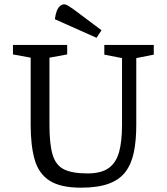

<svg xmlns="http://www.w3.org/2000/svg" viewBox="-20 -856 772 889"><path d="M355 13Q260 13 209.5 -19.5Q159 -52 140.5 -117Q122 -182 122 -278V-589L40 -604V-648H291V-604L209 -589V-278Q209 -189 223.5 -140Q238 -91 276 -72Q314 -53 385 -53Q449 -53 483.5 -78Q518 -103 531.5 -152.5Q545 -202 545 -278V-587L463 -603V-648H692V-603L611 -587V-278Q611 -206 600 -152Q589 -98 561.5 -61Q534 -24 483.5 -5.5Q433 13 355 13ZM427 -681 234 -767Q237 -790 243 -805.5Q249 -821 258.5 -828.5Q268 -836 276 -836Q285 -836 295.5 -829.5Q306 -823 319 -814L450 -716Z"/></svg>

Font: Faustina Light
Style: Regular
Weight: 400
Version: Version 1.200